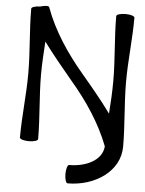

<svg xmlns="http://www.w3.org/2000/svg" viewBox="-67 -878 896 1188"><g transform="rotate(5 380.5 -284.0)"><path d="M80 -800C80 -666 97 -534 97 -400C97 -266 80 -134 80 0C80 10 105 18 137 18C168 18 193 10 193 0C193 -134 176 -266 176 -400C176 -469 181 -537 185 -605C242 -527 311 -445 370 -374C468 -259 554 -132 608 9C601 98 500 143 398 143C388 143 380 169 380 200C380 231 388 257 398 257C566 257 721 156 721 0C721 -134 704 -266 704 -400C704 -534 721 -666 721 -800C721 -810 696 -818 665 -818C633 -818 608 -810 608 -800C608 -666 625 -534 625 -400C625 -331 621 -263 616 -195C560 -273 491 -355 431 -426C331 -544 243 -674 190 -819C187 -828 162 -827 133 -818C105 -818 80 -810 80 -800Z"/></g></svg>

Font: Nupuram SemiBold
Style: Regular
Weight: 600
Designer: Santhosh Thottingal (santhosh.thottingal@gmail.com)
Foundry: SMC
Version: Version 1.000